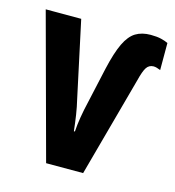

<svg xmlns="http://www.w3.org/2000/svg" viewBox="-88 -632 646 707"><g transform="rotate(15 234.5 -278.0)"><path d="M400.9 -556.2Q425.3 -556.2 441.4 -552.2Q457.5 -548.3 467.8 -543V-439.9Q460.4 -442.9 453.9 -444.8Q447.3 -446.8 440.9 -446.8Q423.8 -446.3 414.6 -432.4Q405.3 -418.5 396 -380.9L292 0H150.9L2.9 -546.9H138.2L200.2 -257.8Q207 -229.5 211.4 -200.7Q215.8 -171.9 219.2 -140.1H223.1Q224.6 -165.5 229.5 -195.3Q234.4 -225.1 242.2 -257.8L272 -392.1Q286.6 -456.5 303.7 -492.2Q320.8 -527.8 344.2 -542Q367.7 -556.2 400.9 -556.2Z"/></g></svg>

Font: Open Sans Condensed
Style: Bold
Weight: 700
Width: 3
Designer: Monotype Design Team
Foundry: Monotype Imaging Inc.
Version: Version 3.003; ttfautohint (v1.8.4)